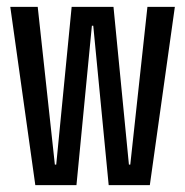

<svg xmlns="http://www.w3.org/2000/svg" viewBox="-20 -540 540 560"><path d="M83 0 10 -520H90L140 -60H144L189 -520H311L356 -60H360L410 -520H490L417 0H297L252 -465H248L203 0Z"/></svg>

Font: M PLUS 1 Code
Style: Regular
Weight: 400
Designer: Coji Morishita
Foundry: UNDERFOREST DESIGN
Version: Version 1.005